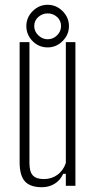

<svg xmlns="http://www.w3.org/2000/svg" viewBox="-20 -776 395 802"><path d="M155 6Q106 6 84 -18.5Q62 -43 62 -98V-600H103V-95Q103 -59 117 -43.5Q131 -28 163 -28Q195 -28 219.5 -45.5Q244 -63 255 -95V-600H295V0H255V-50H244Q231 -22 207.5 -8Q184 6 155 6ZM179 -578Q142 -578 116 -604.5Q90 -631 90 -667Q90 -703 116.5 -729.5Q143 -756 179 -756Q215 -756 241.5 -729.5Q268 -703 268 -667Q268 -631 241.5 -604.5Q215 -578 179 -578ZM123 -667Q123 -645 140 -628.5Q157 -612 179 -612Q202 -612 218.5 -628.5Q235 -645 235 -667Q235 -690 218.5 -705Q202 -720 179 -720Q157 -720 140 -705Q123 -690 123 -667Z"/></svg>

Font: Big Shoulders Text Thin
Style: Regular
Weight: 100
Designer: Patric King
Foundry: XO Type Co
Version: Version 1.000; ttfautohint (v1.8.2)